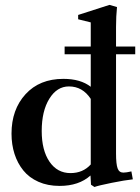

<svg xmlns="http://www.w3.org/2000/svg" viewBox="-20 -746 572 782"><path d="M364.7 15.6 350.6 6.3 348.6 -31.2Q301.3 11.2 222.7 11.2Q174.3 11.2 136.5 -5.6Q98.6 -22.5 75 -51.8Q51.3 -81.1 39.1 -119.1Q26.9 -157.2 26.9 -201.7Q26.9 -299.8 84 -362.3Q141.1 -424.8 238.3 -424.8Q308.1 -424.8 349.6 -392.6V-524.9H243.2V-556.6H349.6V-654.8L298.3 -667.5V-685.1L425.8 -726.1L456.5 -717.3Q452.6 -679.2 452.6 -636.2V-556.6H530.8V-524.9H452.6V-120.6Q452.6 -77.6 459 -60.3Q465.3 -43 482.4 -43Q494.1 -43 515.1 -47.9L521 -15.6Q488.8 -12.2 434.3 -1.2Q379.9 9.8 364.7 15.6ZM267.1 -41Q317.9 -41 349.6 -76.2V-343.3Q316.4 -394 260.7 -394Q211.9 -394 180.9 -343.8Q149.9 -293.5 149.9 -212.4Q149.9 -133.8 181.6 -87.4Q213.4 -41 267.1 -41Z"/></svg>

Font: Elstob 18pt SemiBold
Style: Regular
Weight: 600
Designer: Peter S. Baker
Version: Version 1.015